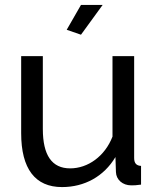

<svg xmlns="http://www.w3.org/2000/svg" viewBox="-20 -750 641 780"><path d="M397 -730H309L251 -629L309 -609ZM232 10C323 10 402 -33 449 -112L451 -51C452 -20 478 3 513 3C524 3 533 3 553 0V-76C534 -77 525 -87 525 -108V-522H437V-195C406 -115 337 -66 265 -66C191 -66 154 -119 154 -226V-522H66V-209C66 -64 123 10 232 10Z"/></svg>

Font: Raleway Med
Style: Regular
Weight: 500
Designer: Matt McInerney, Pablo Impallari, Rodrigo Fuenzalida
Foundry: Matt McInerney, Pablo Impallari, Rodrigo Fuenzalida
Version: Version 3.00 July 28, 2015